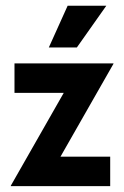

<svg xmlns="http://www.w3.org/2000/svg" viewBox="-20 -632 422 652"><path d="M16.7 0V-1.4L196.5 -316.7H29.2V-416.7H365.3V-415.3L185.4 -100H354.2V0ZM145.8 -470.8 209.7 -612.5H341L241 -470.8Z"/></svg>

Font: Afacad Flux
Style: Regular
Weight: 400
Designer: Kristian Moeller
Foundry: Dicotype
Version: Version 1.100